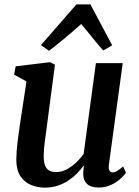

<svg xmlns="http://www.w3.org/2000/svg" viewBox="-20 -847 633 877"><path d="M184 10Q151.5 10 122 -2Q92.5 -14 73.8 -41.5Q55 -69 54.5 -116Q54.5 -133.5 56 -154.5Q57.5 -175.5 60.2 -199Q63 -222.5 66.5 -246.2Q70 -270 73 -291.5L101 -475L44.5 -506L51.5 -544L208.5 -563L231 -551.5L196.5 -289Q194 -267.5 191 -246.2Q188 -225 185.2 -204.8Q182.5 -184.5 181 -167Q179.5 -149.5 179.5 -135.5Q179.5 -107 186 -90.8Q192.5 -74.5 205.2 -67.8Q218 -61 236.5 -61Q260 -61 283.2 -72.8Q306.5 -84.5 326.8 -103.5Q347 -122.5 362 -143.5L418 -558.5H540.5L477.5 -96Q475 -77 480 -68.2Q485 -59.5 494.5 -59.5Q503.5 -59.5 514 -65.5Q524.5 -71.5 542.5 -86.5L555.5 -58Q550 -49.5 533.2 -33.2Q516.5 -17 490.2 -3.8Q464 9.5 430.5 9.5Q395.5 9.5 378.2 -6.2Q361 -22 360.5 -48.5Q360 -51 360 -55.8Q360 -60.5 360.8 -66.2Q361.5 -72 362 -78Q362.5 -84 363.5 -89L362 -90Q348 -71.5 330.5 -53.8Q313 -36 290.8 -21.5Q268.5 -7 242 1.5Q215.5 10 184 10ZM204 -615 167 -641 329 -827H393L492.5 -640L451.5 -616.5Q426 -645 401.5 -675.8Q377 -706.5 351 -737.5Q316 -706 279 -675Q242 -644 204 -615Z"/></svg>

Font: Merriweather 28pt SemiBold
Style: Italic
Weight: 600
Italic angle: -7.8°
Version: Version 2.101